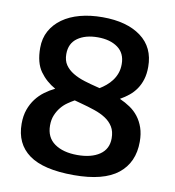

<svg xmlns="http://www.w3.org/2000/svg" viewBox="-84 -823 821 903"><g transform="rotate(10 326.5 -371.5)"><path d="M328 6Q183 6 114 -44Q45 -94 45 -190Q45 -228 55.5 -257.5Q66 -287 83.5 -310Q101 -333 124 -350Q147 -367 172 -379Q127 -404 98 -444.5Q69 -485 69 -556Q69 -602 88.5 -637.5Q108 -673 143 -698Q178 -723 226.5 -736Q275 -749 334 -749Q450 -749 517.5 -699Q585 -649 585 -556Q585 -522 577 -496Q569 -470 555 -449.5Q541 -429 522 -413.5Q503 -398 480 -385Q507 -373 530 -357.5Q553 -342 570 -320Q587 -298 597 -269Q607 -240 607 -202Q607 -103 538.5 -48.5Q470 6 328 6ZM272 -341Q256 -332 239.5 -320.5Q223 -309 209.5 -292.5Q196 -276 187 -254.5Q178 -233 178 -205Q178 -148 219 -119Q260 -90 328 -90Q395 -90 434.5 -117Q474 -144 474 -195Q474 -228 460.5 -250Q447 -272 424 -287Q401 -302 370 -312.5Q339 -323 305 -332ZM195 -549Q195 -518 209 -497.5Q223 -477 247 -462.5Q271 -448 301.5 -438.5Q332 -429 365 -421L377 -418Q392 -427 407 -439.5Q422 -452 434 -468Q446 -484 453 -503.5Q460 -523 460 -547Q460 -599 423.5 -625.5Q387 -652 328 -652Q269 -652 232 -626Q195 -600 195 -549Z"/></g></svg>

Font: Encode Sans Normal
Style: SemiBold
Weight: 600
Designer: Pablo Impallari, Andres Torresi
Foundry: Pablo Impallari, Andres Torresi
Version: Version 1.000; ttfautohint (v1.00) -l 8 -r 50 -G 200 -x 14 -